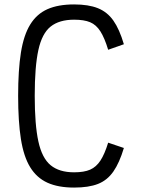

<svg xmlns="http://www.w3.org/2000/svg" viewBox="-20 -834 640 868"><path d="M315 14Q243 14 194.5 -8Q146 -30 116.5 -78Q87 -126 74.5 -205.5Q62 -285 62 -401Q62 -517 74.5 -596Q87 -675 116.5 -723Q146 -771 194.5 -792.5Q243 -814 315 -814Q380 -814 422.5 -797Q465 -780 492.5 -741Q520 -702 540 -634L469 -609Q453 -662 434 -692Q415 -722 387.5 -733.5Q360 -745 315 -745Q248 -745 209 -714Q170 -683 153.5 -608Q137 -533 137 -401Q137 -270 153.5 -194.5Q170 -119 209 -87Q248 -55 315 -55Q360 -55 387.5 -67Q415 -79 434 -108Q453 -137 469 -189L540 -165Q520 -98 492.5 -58.5Q465 -19 423 -2.5Q381 14 315 14Z"/></svg>

Font: Victor Mono
Style: Regular
Weight: 400
Monospace: yes
Designer: Rune Bjørnerås
Version: Version 1.561;gftools[0.9.30]